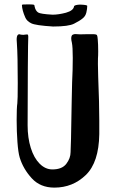

<svg xmlns="http://www.w3.org/2000/svg" viewBox="-20 -859 528 876"><path d="M357 -775Q344 -764 318 -751Q293 -738 222 -738Q141 -743 122 -753Q102 -763 95 -780Q81 -812 80 -836Q80 -838 86.5 -838.5Q93 -839 109 -839Q130 -839 134 -837.5Q138 -836 138 -829Q142 -810 154 -802Q165 -795 220 -792Q247 -792 281 -801Q316 -811 318 -831Q322 -837 345 -838Q378 -837 378 -832Q378 -819 374 -802Q370 -785 357 -775ZM106 -288Q106 -230 120.5 -184Q135 -138 161 -112Q187 -86 219 -86Q263 -86 282.5 -111.5Q302 -137 302 -165L304 -226Q307 -376 307 -392Q307 -415 309 -483Q312 -540 312 -595Q312 -644 308 -664Q305 -676 305 -683Q305 -697 311.5 -700.5Q318 -704 324.5 -703.5Q331 -703 333 -703Q343 -702 355.5 -702.5Q368 -703 378 -703H404Q420 -703 422.5 -698.5Q425 -694 426 -679Q428 -657 428 -625Q428 -603 427 -593Q426 -583 428 -509Q433 -387 433 -308V-247Q431 -118 371.5 -60.5Q312 -3 228 -3Q164 -3 125 -45.5Q86 -88 70 -140Q63 -163 59.5 -211.5Q56 -260 56 -311Q56 -368 59 -387Q61 -401 61 -480Q61 -606 57 -662Q56 -668 56 -678Q56 -709 75 -701L86 -700Q90 -700 94.5 -701Q99 -702 104 -702Q109 -702 109 -691Q108 -679 107 -551Q106 -423 106 -288Z"/></svg>

Font: Barrio
Style: Regular
Weight: 400
Designer: Pablo Cosgaya & Sergio Jimenez
Foundry: Pablo Cosgaya & Sergio Jimenez
Version: Version 1.005